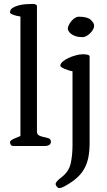

<svg xmlns="http://www.w3.org/2000/svg" viewBox="-20 -743 545 977"><path d="M31 -20Q31 -25 37.5 -29.5Q44 -34 53 -38Q62 -42 71 -45.5Q80 -49 84 -51V-659Q62 -662 46.5 -668Q31 -674 31 -680Q31 -694 43 -702Q55 -710 72.5 -715Q90 -720 109.5 -721.5Q129 -723 145 -723Q164 -723 168 -714V-74Q168 -59 179 -53.5Q190 -48 203.5 -45.5Q217 -43 228 -39Q239 -35 239 -22Q239 0 205 0H50Q38 0 34.5 -7Q31 -14 31 -20ZM349 -380Q329 -384 308 -393Q287 -402 287 -409Q287 -419 299 -429.5Q311 -440 328.5 -448Q346 -456 366 -461.5Q386 -467 402 -467Q412 -467 423 -465Q434 -463 436 -457V-16Q436 25 430 56Q424 87 410.5 112.5Q397 138 374.5 159Q352 180 319 199Q304 208 296 211Q288 214 281 214Q275 214 269 206.5Q263 199 263 194Q263 181 293 159Q330 131 339.5 89.5Q349 48 349 -6ZM400 -554Q378 -554 363 -559.5Q348 -565 340 -572Q332 -579 328.5 -586Q325 -593 325 -596Q325 -604 330 -615Q335 -626 343 -635.5Q351 -645 361 -651.5Q371 -658 381 -658Q425 -658 442 -642Q459 -626 459 -612Q459 -603 453.5 -593Q448 -583 439.5 -574.5Q431 -566 420.5 -560Q410 -554 400 -554Z"/></svg>

Font: Asar
Style: Regular
Weight: 400
Designer: Eben Sorkin
Foundry: Eben Sorkin, Pria Ravichandran
Version: Version 1.003; ttfautohint (v1.3) -l 8 -r 50 -G 0 -x 0 -H 45